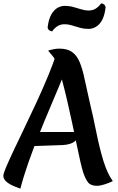

<svg xmlns="http://www.w3.org/2000/svg" viewBox="-40 -1096 705 1149"><path d="M363 -709Q346 -658 318 -590.5Q290 -523 257 -445.5Q224 -368 191 -285.5Q158 -203 129.5 -122Q101 -41 82 33Q41 19 19 6Q-3 -7 -11.5 -19.5Q-20 -32 -20 -44Q-20 -57 -2.5 -98Q15 -139 44 -200.5Q73 -262 108.5 -335.5Q144 -409 180 -487Q216 -565 247 -639.5Q278 -714 298 -776ZM458 -64Q451 -85 441 -128.5Q431 -172 419 -230.5Q407 -289 393 -354.5Q379 -420 364 -485.5Q349 -551 333.5 -608.5Q318 -666 303 -708Q290 -743 274.5 -761.5Q259 -780 248 -793Q266 -799 283.5 -802Q301 -805 315 -805Q364 -805 392.5 -784Q421 -763 437.5 -722.5Q454 -682 466 -624Q478 -566 495 -493Q518 -397 536.5 -304.5Q555 -212 578 -136Q601 -60 635 -12Q610 0 584 8Q558 16 540 16Q503 16 487 -4.5Q471 -25 458 -64ZM167 -306H436Q433 -278 418.5 -261Q404 -244 382.5 -236.5Q361 -229 337 -228L135 -221ZM272 -908Q262 -910 254.5 -915Q247 -920 245 -932Q251 -982 267.5 -1010Q284 -1038 305 -1049.5Q326 -1061 347 -1061Q374 -1061 399 -1054Q424 -1047 447 -1040Q470 -1033 490 -1033Q517 -1033 536 -1046.5Q555 -1060 565 -1076Q575 -1075 582.5 -1069.5Q590 -1064 592 -1052Q586 -1002 570 -974Q554 -946 532.5 -934.5Q511 -923 490 -923Q463 -923 438 -930Q413 -937 390.5 -944Q368 -951 347 -951Q320 -951 301 -937.5Q282 -924 272 -908Z"/></svg>

Font: Merienda
Style: Bold
Weight: 700
Designer: Eduardo Rodriguez Tunni
Foundry: Eduardo Rodriguez Tunni
Version: Version 2.001